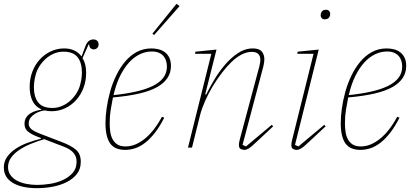

<svg xmlns="http://www.w3.org/2000/svg" viewBox="-57 -771 2174 1003"><path d="M137 212Q56 212 9.5 184Q-37 156 -37 104Q-37 72 -19 47.5Q-1 23 26.5 5Q54 -13 88.5 -25.5Q123 -38 156 -46L157 -50L141 -56Q109 -68 90 -83Q71 -98 71 -124Q71 -143 79.5 -156.5Q88 -170 101.5 -178.5Q115 -187 130 -191.5Q145 -196 159 -198V-200Q127 -214 112.5 -244.5Q98 -275 98 -317Q98 -360 112 -396.5Q126 -433 150.5 -460Q175 -487 208 -502.5Q241 -518 278 -518Q338 -518 369 -476L390 -532Q403 -565 431 -565Q444 -565 451 -557.5Q458 -550 458 -539Q458 -528 451 -520.5Q444 -513 431 -513Q423 -513 416 -519.5Q409 -526 409 -539H406L374 -467Q393 -438 393 -391Q393 -348 379 -311.5Q365 -275 340.5 -248Q316 -221 283 -205.5Q250 -190 213 -190Q193 -190 178 -194Q170 -194 156 -190Q142 -186 128 -178Q114 -170 103.5 -157Q93 -144 93 -125Q93 -110 104.5 -98.5Q116 -87 151 -73L268 -28Q313 -11 339 10.5Q365 32 365 74Q365 112 344.5 138Q324 164 291 180.5Q258 197 217.5 204.5Q177 212 137 212ZM217 -207Q242 -207 266 -217Q290 -227 309 -244Q328 -261 342 -283Q356 -305 362 -329Q368 -352 369.5 -368.5Q371 -385 371 -391Q371 -443 348.5 -472Q326 -501 274 -501Q248 -501 224.5 -491Q201 -481 182 -464Q163 -447 149 -425Q135 -403 129 -379Q123 -356 121.5 -339.5Q120 -323 120 -317Q120 -265 142.5 -236Q165 -207 217 -207ZM138 195Q168 195 203.5 189.5Q239 184 270 170Q301 156 322 133Q343 110 343 74Q343 55 336.5 42Q330 29 318.5 19Q307 9 292 2Q277 -5 260 -11L174 -44Q137 -33 103 -19Q69 -5 42.5 13Q16 31 0.5 53Q-15 75 -15 102Q-15 126 -2 144Q11 162 32 173Q53 184 80.5 189.5Q108 195 138 195Z M597 12Q542 12 518 -22.5Q494 -57 494 -128Q494 -163 500 -205.5Q506 -248 518 -291.5Q530 -335 549.5 -375.5Q569 -416 595.5 -448Q622 -480 656.5 -499Q691 -518 734 -518Q753 -518 771.5 -513.5Q790 -509 804.5 -498Q819 -487 827.5 -469.5Q836 -452 836 -426Q836 -358 765.5 -317Q695 -276 533 -262Q527 -232 521.5 -198.5Q516 -165 516 -128Q516 -105 519 -83Q522 -61 531 -44Q540 -27 556 -16.5Q572 -6 599 -6Q649 -6 698.5 -45.5Q748 -85 789 -161L801 -156Q777 -109 752 -77Q727 -45 701 -25Q675 -5 649 3.5Q623 12 597 12ZM536 -274Q601 -281 652.5 -292.5Q704 -304 740 -321.5Q776 -339 795.5 -364Q815 -389 815 -424Q815 -438 811 -452Q807 -466 798 -477Q789 -488 774 -495Q759 -502 736 -502Q704 -502 673.5 -487.5Q643 -473 617 -444.5Q591 -416 570 -373.5Q549 -331 536 -274ZM739 -595 865 -751 881 -739 748 -588Z M1219 12Q1211 12 1201 7.5Q1191 3 1191 -13Q1191 -24 1195 -40L1298 -425Q1303 -447 1303 -458Q1303 -500 1258 -500Q1208 -500 1153 -448Q1129 -425 1103 -391.5Q1077 -358 1054.5 -320.5Q1032 -283 1014.5 -243.5Q997 -204 988 -169L946 0H925L1047 -490H962L964 -501L1074 -512L1015 -278L1020 -277Q1036 -310 1060.5 -351.5Q1085 -393 1116 -430Q1147 -467 1184.5 -492.5Q1222 -518 1264 -518Q1297 -518 1310.5 -502Q1324 -486 1324 -461Q1324 -447 1319 -425L1210 -14L1228 -6L1363 -119L1370 -111L1281 -28Q1255 -3 1242.5 4.5Q1230 12 1219 12Z M1492 12Q1484 12 1474.5 7.5Q1465 3 1465 -13Q1465 -24 1469 -40L1581 -490H1496L1498 -501L1608 -512L1484 -14L1502 -6L1637 -119L1644 -111L1555 -28Q1529 -3 1516 4.5Q1503 12 1492 12ZM1640 -670Q1629 -670 1623.5 -676.5Q1618 -683 1618 -691Q1618 -701 1623 -709Q1630 -720 1646 -720Q1657 -720 1662.5 -713.5Q1668 -707 1668 -699Q1668 -695 1667 -690.5Q1666 -686 1663 -681Q1656 -670 1640 -670Z M1826 12Q1771 12 1747 -22.5Q1723 -57 1723 -128Q1723 -163 1729 -205.5Q1735 -248 1747 -291.5Q1759 -335 1778.5 -375.5Q1798 -416 1824.5 -448Q1851 -480 1885.5 -499Q1920 -518 1963 -518Q1982 -518 2000.5 -513.5Q2019 -509 2033.5 -498Q2048 -487 2056.5 -469.5Q2065 -452 2065 -426Q2065 -358 1994.5 -317Q1924 -276 1762 -262Q1756 -232 1750.5 -198.5Q1745 -165 1745 -128Q1745 -105 1748 -83Q1751 -61 1760 -44Q1769 -27 1785 -16.5Q1801 -6 1828 -6Q1878 -6 1927.5 -45.5Q1977 -85 2018 -161L2030 -156Q2006 -109 1981 -77Q1956 -45 1930 -25Q1904 -5 1878 3.5Q1852 12 1826 12ZM1765 -274Q1830 -281 1881.5 -292.5Q1933 -304 1969 -321.5Q2005 -339 2024.5 -364Q2044 -389 2044 -424Q2044 -438 2040 -452Q2036 -466 2027 -477Q2018 -488 2003 -495Q1988 -502 1965 -502Q1933 -502 1902.5 -487.5Q1872 -473 1846 -444.5Q1820 -416 1799 -373.5Q1778 -331 1765 -274Z"/></svg>

Font: IBM Plex Serif Thin
Style: Italic
Weight: 100
Italic angle: -14°
Designer: Mike Abbink, Paul van der Laan, Pieter van Rosmalen
Foundry: Bold Monday
Version: Version 3.001